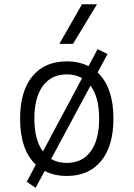

<svg xmlns="http://www.w3.org/2000/svg" viewBox="-20 -815 626 900"><path d="M147 65.4 105.5 37.1 147.9 -43Q74.2 -112.8 74.2 -258.8Q74.2 -387.2 131.8 -457.3Q189.5 -527.3 293 -527.3Q350.6 -527.3 395 -504.9L437.5 -585L483.9 -561.5L437.5 -475.1Q511.7 -405.3 511.7 -258.8Q511.7 -130.9 454.1 -60.5Q396.5 9.8 293 9.8Q234.4 9.8 189.5 -13.7ZM293 -51.3Q365.7 -51.3 405.3 -105.5Q444.8 -159.7 444.8 -258.8Q444.8 -359.4 404.3 -413.6L219.7 -69.8Q251 -51.3 293 -51.3ZM181.2 -105 364.7 -448.7Q334 -466.3 293 -466.3Q220.7 -466.3 180.9 -412.1Q141.1 -357.9 141.1 -258.8Q141.1 -159.2 181.2 -105ZM258.3 -609.4 364.3 -794.9H434.6L322.3 -609.4Z"/></svg>

Font: CaskaydiaMono NF Light
Style: Regular
Weight: 300
Designer: Aaron Bell
Foundry: Saja Typeworks
Version: Version 2111.001; ttfautohint (v1.8.4);Nerd Fonts 3.1.1